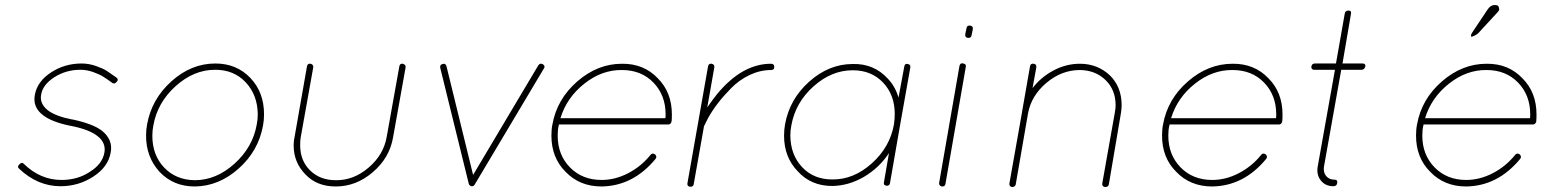

<svg xmlns="http://www.w3.org/2000/svg" viewBox="-20 -743 6185 765"><path d="M56 -71Q47 -78 57 -88Q68 -99 75 -90Q141 -26 225 -26Q290 -26 339 -59Q388 -90 396 -135Q403 -175 367 -202Q333 -228 260 -242H259Q187 -257 153 -283Q109 -315 119 -366Q129 -419 183.5 -454.5Q238 -490 305 -490Q334 -490 362.5 -480Q391 -470 405.5 -460.5Q420 -451 444 -434Q454 -426 445 -417Q436 -406 427 -413Q405 -429 390.5 -438Q376 -447 351 -456Q326 -465 300 -465Q243 -465 196 -435Q150 -405 144 -366Q137 -331 170 -304Q201 -280 267 -267H269Q349 -250 385 -223Q431 -187 421 -135Q411 -78 352 -39.5Q293 -1 221 -1Q130 -1 56 -71Z M1032 -288Q1032 -263 1028 -243L1016 -245L1028 -243Q1010 -142 931 -71.5Q852 -1 756 0Q671 0 616 -58Q562 -117 562 -202Q562 -227 566 -247Q584 -348 663 -419Q742 -490 838 -490Q923 -490 978 -432Q1032 -375 1032 -288ZM1003 -247Q1007 -266 1007 -288Q1006 -365 959 -415Q912 -465 838 -465H837Q752 -465 679.5 -399.5Q607 -334 591 -243Q587 -224 587 -202Q587 -125 634 -75.5Q681 -26 756 -25Q841 -25 914 -90.5Q987 -156 1003 -247Z M1585 -489Q1598 -485 1596 -474L1546 -195Q1532 -114 1465.5 -57Q1399 0 1318 0Q1243 0 1198 -47Q1150 -95 1150 -164Q1150 -183 1154 -199L1203 -478Q1205 -491 1218 -489Q1230 -485 1228 -474L1178 -195Q1176 -184 1176 -164Q1176 -103 1215.5 -64Q1255 -25 1318 -25Q1389 -24 1449 -75.5Q1509 -127 1521 -199L1571 -478Q1573 -491 1585 -489Z M2143 -487Q2154 -480 2147 -470L1871 -7L1868 -4V-3Q1864 -1 1863 -1H1860H1857Q1856 -1 1856 -1.5Q1856 -2 1855 -2Q1854 -2 1854 -3Q1854 -4 1853 -4Q1852 -4 1851 -5L1850 -6L1849 -8L1848 -10L1734 -473Q1732 -486 1744 -488Q1755 -492 1759 -479L1865 -46L2125 -483Q2132 -493 2143 -487Z M2177 -203Q2177 -228 2181 -247Q2199 -348 2280 -418.5Q2361 -489 2458 -489Q2545 -490 2601 -431Q2657 -375 2657 -287Q2657 -269 2656 -260L2655 -258V-256Q2651 -247 2643 -247H2207Q2206 -245 2206 -242Q2202 -226 2202 -203Q2202 -126 2251 -76Q2300 -26 2377 -26Q2431 -26 2483 -53Q2535 -80 2572 -126Q2579 -135 2590 -128Q2599 -119 2592 -110Q2503 -2 2377 0Q2289 0 2233 -59Q2177 -115 2177 -203ZM2458 -464Q2378 -465 2308 -409.5Q2238 -354 2213 -272H2631Q2632 -277 2632 -287Q2632 -364 2583.5 -414Q2535 -464 2458 -464Z M2816 -489Q2828 -486 2826 -474L2798 -315Q2817 -343 2837 -368Q2937 -489 3052 -489Q3065 -489 3065 -476Q3065 -464 3052 -464Q3009 -464 2967.5 -444.5Q2926 -425 2894 -392.5Q2862 -360 2840.5 -332Q2819 -304 2802 -274L2785 -240L2744 -9Q2742 1 2732 1H2729Q2717 -1 2719 -13L2801 -478Q2803 -491 2816 -489Z M3296 -2Q3211 -2 3158 -61Q3104 -117 3104 -202Q3104 -227 3108 -248Q3126 -348 3204.5 -418Q3283 -488 3378 -488Q3462 -490 3517 -430Q3547 -399 3560 -354L3583 -478Q3585 -491 3597 -488Q3609 -486 3607 -474L3566 -243L3526 -13Q3524 -3 3514 -3H3512Q3499 -5 3502 -17L3522 -133Q3483 -74 3422.5 -38.5Q3362 -3 3296 -2ZM3133 -243Q3129 -224 3129 -202Q3130 -126 3176 -77Q3222 -28 3296 -28Q3381 -27 3453.5 -92Q3526 -157 3542 -248Q3545 -269 3545 -289Q3545 -365 3498.5 -414Q3452 -463 3378 -463H3377Q3293 -463 3221 -398.5Q3149 -334 3133 -243Z M3732 0Q3720 -4 3722 -15L3803 -481Q3807 -494 3818 -490Q3831 -488 3828 -476L3747 -10Q3745 0 3735 0ZM3839 -592H3836Q3824 -594 3826 -607L3831 -631Q3833 -643 3846 -641Q3858 -639 3856 -626L3851 -602Q3849 -592 3839 -592Z M4372 -13 4422 -295Q4425 -310 4425 -324Q4425 -385 4385 -424Q4345 -463 4283 -464Q4210 -464 4149.5 -413Q4089 -362 4076 -291L4027 -8Q4027 -6 4025 -4Q4025 -3 4024 -3Q4024 -1 4022 -1L4021 0Q4020 1 4018 1Q4017 2 4016 2H4014H4012Q4000 0 4002 -13L4052 -295V-296L4084 -479Q4086 -491 4099 -489Q4111 -487 4109 -474L4094 -392Q4128 -436 4178 -462.5Q4228 -489 4283 -489Q4353 -489 4403 -442Q4449 -396 4449 -324Q4449 -309 4446 -291L4398 -8Q4396 2 4384 2H4382Q4370 0 4372 -13Z M4610 -203Q4610 -228 4614 -247Q4632 -348 4713 -418.5Q4794 -489 4891 -489Q4978 -490 5034 -431Q5090 -375 5090 -287Q5090 -269 5089 -260L5088 -258V-256Q5084 -247 5076 -247H4640Q4639 -245 4639 -242Q4635 -226 4635 -203Q4635 -126 4684 -76Q4733 -26 4810 -26Q4864 -26 4916 -53Q4968 -80 5005 -126Q5012 -135 5023 -128Q5032 -119 5025 -110Q4936 -2 4810 0Q4722 0 4666 -59Q4610 -115 4610 -203ZM4891 -464Q4811 -465 4741 -409.5Q4671 -354 4646 -272H5064Q5065 -277 5065 -287Q5065 -364 5016.5 -414Q4968 -464 4891 -464Z M5409 -490Q5422 -490 5420 -478Q5416 -465 5405 -465H5324L5255 -78Q5252 -56 5264 -41.5Q5276 -27 5298 -27Q5310 -27 5308 -14Q5306 -1 5293 -1Q5261 -1 5243 -23.5Q5225 -46 5230 -78L5299 -465H5215Q5210 -465 5207 -469Q5204 -473 5205 -478Q5207 -490 5219 -490H5303L5338 -689Q5340 -701 5353 -701Q5365 -701 5363 -689L5329 -490Z M5622 -203Q5622 -228 5626 -247Q5644 -348 5725 -418.5Q5806 -489 5903 -489Q5990 -490 6046 -431Q6102 -375 6102 -287Q6102 -269 6101 -260V-258L6100 -256Q6096 -247 6088 -247H5652Q5651 -245 5651 -242Q5647 -226 5647 -203Q5647 -126 5696 -76Q5745 -26 5822 -26Q5876 -26 5928 -53Q5980 -80 6017 -126Q6024 -135 6035 -128Q6044 -119 6037 -110Q5948 -2 5822 0Q5734 0 5678 -59Q5622 -115 5622 -203ZM5903 -464Q5823 -465 5753 -409.5Q5683 -354 5658 -272H6076Q6077 -277 6077 -287Q6077 -364 6028.5 -414Q5980 -464 5903 -464ZM5848 -598Q5841 -594 5841 -601Q5841 -606 5845 -612L5907 -705Q5919 -723 5935 -723Q5944 -723 5947.5 -720.5Q5951 -718 5952 -713.5Q5953 -709 5953 -708Q5956 -703 5943 -690L5872 -613Q5864 -604 5848 -598Z"/></svg>

Font: Quicksand
Style: Light Italic
Weight: 300
Italic angle: -12°
Designer: Andrew Paglinawan
Foundry: Andrew Paglinawan
Version: 1.002